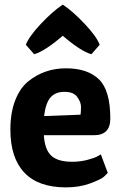

<svg xmlns="http://www.w3.org/2000/svg" viewBox="-20 -804 523 832"><path d="M266 8Q146 8 85.5 -56Q25 -120 25 -242Q25 -316 46 -369.5Q67 -423 103 -452Q173 -508 266 -508Q359 -508 408.5 -460.5Q458 -413 458 -290Q458 -218 387 -218H170Q174 -155 202.5 -129Q231 -103 293 -103Q327 -103 358 -111Q389 -119 403 -127L417 -135L447 -55Q441 -48 429.5 -37.5Q418 -27 371.5 -9.5Q325 8 266 8ZM329 -307Q331 -321 331 -341Q331 -361 315 -383.5Q299 -406 259.5 -406Q220 -406 199 -382Q178 -358 171 -301ZM412 -610 376 -569Q330 -582 252 -649Q174 -582 128 -569L92 -610Q105 -645 156 -699.5Q207 -754 252 -784Q297 -754 348 -699.5Q399 -645 412 -610Z"/></svg>

Font: Patua One
Style: Regular
Weight: 400
Designer: luciano Vergara
Foundry: Luciano Vergara
Version: Version 1.002